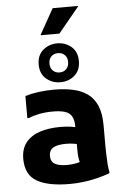

<svg xmlns="http://www.w3.org/2000/svg" viewBox="-67 -1097 742 1155"><g transform="rotate(-5 304.0 -519.5)"><path d="M307 12Q175.3 12 108 -27.7Q40.8 -67.4 40.8 -162.8Q40.8 -223.6 71.4 -261.6Q102 -299.6 155.9 -317.2Q209.8 -334.8 279 -334.8Q312.6 -334.8 340.6 -330.9Q368.7 -327 393.6 -320.8V-218Q379.2 -222.8 354.2 -226.8Q329.3 -230.8 306.2 -230.8Q252.5 -230.8 227.4 -215.7Q202.2 -200.7 202.2 -165.6Q202.2 -131.4 227.6 -117.3Q253 -103.2 299.8 -103.2Q331.4 -103.2 360.3 -109.4Q389.3 -115.5 409.4 -132.1L388.6 -83.4Q382.4 -99.1 378.4 -112.3Q374.5 -125.4 372.4 -139.9Q370.4 -154.4 369.9 -174.8Q369.4 -195.2 369.4 -226.4V-330.8Q369.4 -372.4 355 -394.1Q340.7 -415.8 312.1 -423.5Q283.6 -431.2 241.4 -431.2Q198.2 -431.2 159.8 -423.6Q121.4 -416.1 97.4 -404.8H86.6V-538.6Q122.6 -549.4 167.4 -555.5Q212.3 -561.6 261.8 -561.6Q323 -561.6 373.9 -550.9Q424.8 -540.1 462.2 -513.8Q499.6 -487.5 519.7 -440.7Q539.8 -393.9 539.8 -320.8V-200Q539.8 -178.6 540.7 -147.6Q541.5 -116.7 543.7 -86.8Q545.9 -56.8 550.6 -38.8L547.2 -30.8Q512.1 -18.1 472.8 -8.4Q433.5 1.3 391.6 6.6Q349.6 12 307 12ZM304.1 -602.6Q255.1 -602.6 218.9 -633.2Q182.7 -663.9 182.7 -720Q182.7 -776.1 218.9 -806.8Q255.1 -837.4 304.1 -837.4Q354.1 -837.4 389.8 -806.8Q425.5 -776.1 425.5 -720Q425.5 -663.9 389.8 -633.2Q354.1 -602.6 304.1 -602.6ZM304.1 -661.6Q328.7 -661.6 344.6 -677.6Q360.5 -693.5 360.5 -720.4Q360.5 -747.2 344.6 -762.8Q328.7 -778.4 304.1 -778.4Q279.5 -778.4 263.6 -762.9Q247.7 -747.4 247.7 -720Q247.7 -693.5 263.6 -677.6Q279.5 -661.6 304.1 -661.6ZM210.7 -894.6V-898.6L296.1 -1050.6H448.5V-1046.6L323.1 -894.6Z"/></g></svg>

Font: Kufam
Style: Regular
Weight: 400
Designer: Wael Morcos, Artur Schmal
Foundry: Original Type
Version: Version 1.301; ttfautohint (v1.8.3)